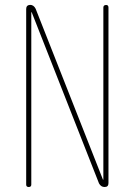

<svg xmlns="http://www.w3.org/2000/svg" viewBox="-20 -750 540 770"><path d="M85 -9.8V-713.9Q85 -729.5 100.6 -730.5Q115.2 -730.5 123 -714.8L392.6 -30.3Q392.6 -29.3 393.6 -29.3Q394.5 -29.3 394.5 -30.3V-719.7Q394.5 -729.5 404.8 -730Q415 -730.5 415 -719.7V-15.6Q415 0 399.4 0Q384.8 0 377 -14.6L107.4 -700.2Q107.4 -701.2 106.4 -701.2Q105.5 -701.2 105.5 -700.2V-9.8Q105.5 0 95.2 0Q85 0 85 -9.8Z"/></svg>

Font: Rounded-X Mgen+ 2m thin
Style: Regular
Weight: 100
Designer: [Source Han Sans]
Ryoko NISHIZUKA  (kana & ideographs); Paul D. Hunt (Latin, Greek & Cyrillic); Wenlong ZHANG  (bopomofo
Version: Version 1.059.20150602